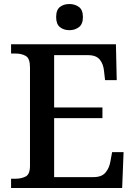

<svg xmlns="http://www.w3.org/2000/svg" viewBox="-20 -934 673 954"><path d="M35 0V-46H57Q86 -46 107.5 -57Q129 -68 129 -110V-599Q129 -644 108 -656Q87 -668 57 -668H35V-714H556L560 -536H502L497 -580Q494 -615 476 -637.5Q458 -660 417 -660H249V-400H489V-347H249V-54H445Q486 -54 505 -77.5Q524 -101 529 -134L537 -178H594L587 0ZM325 -784Q297 -784 278 -799Q259 -814 259 -849Q259 -885 278 -899.5Q297 -914 325 -914Q352 -914 372 -899.5Q392 -885 392 -849Q392 -814 372 -799Q352 -784 325 -784Z"/></svg>

Font: Noto Serif Tibetan Medium
Style: Regular
Weight: 500
Designer: Monotype Design Team
Foundry: Monotype Imaging Inc.
Version: Version 2.103; ttfautohint (v1.8.4.7-5d5b)